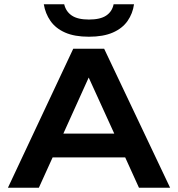

<svg xmlns="http://www.w3.org/2000/svg" viewBox="-20 -874 829 894"><path d="M17 0 321 -647H465L772 0H627L563 -141H225L161 0ZM275 -252H512L393 -513ZM604 -854Q598 -811 574 -776.5Q550 -742 505.5 -722.5Q461 -703 394 -703Q327 -703 283 -722.5Q239 -742 215 -776.5Q191 -811 184 -854H279Q287 -820 314.5 -801.5Q342 -783 394 -783Q447 -783 474.5 -801.5Q502 -820 509 -854Z"/></svg>

Font: Syne Modified
Style: Bold
Weight: 700
Designer: Lucas Descroix
Foundry: Bonjour Monde
Version: Version 2.200